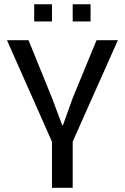

<svg xmlns="http://www.w3.org/2000/svg" viewBox="-20 -893 593 913"><path d="M227.1 0V-219.2L13.2 -701.7H115.7L228 -425.3L275.9 -297.4H279.3L325.2 -425.3L439 -701.7H540.5L325.7 -219.7V0ZM325.7 -791V-872.6H410.6V-791ZM142.6 -791V-872.6H227.1V-791Z"/></svg>

Font: Mako
Style: Regular
Weight: 400
Designer: vernon adams
Foundry: vernon adams
Version: Version 1.100; ttfautohint (v1.8.4.7-5d5b);gftools[0.9.33]